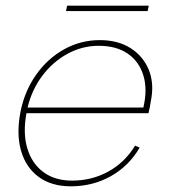

<svg xmlns="http://www.w3.org/2000/svg" viewBox="-20 -648 594 675"><path d="M229 7Q161 7 116 -26Q71 -59 54 -118Q37 -177 52 -255Q67 -329 107.5 -386Q148 -443 206 -475Q264 -507 331 -507Q395 -507 439.5 -478.5Q484 -450 503.5 -401.5Q523 -353 510 -291Q509 -284 507 -273Q505 -262 502 -250H73Q60 -180 76 -126.5Q92 -73 132.5 -43Q173 -13 233 -13Q303 -13 361 -45Q419 -77 455 -136L471 -129Q433 -64 369.5 -28.5Q306 7 229 7ZM484 -270Q499 -334 484 -383Q469 -432 429 -459.5Q389 -487 327 -487Q269 -487 217.5 -459Q166 -431 129 -382Q92 -333 77 -270ZM216 -628H503L499 -609H212Z"/></svg>

Font: Albert Sans Thin
Style: Italic
Weight: 250
Italic angle: -11.25°
Designer: Andreas Rasmussen
Foundry: a.Foundry
Version: Version 1.025